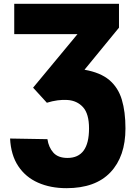

<svg xmlns="http://www.w3.org/2000/svg" viewBox="-20 -756 715 1014"><path d="M331.1 237.8Q246.6 237.8 180.9 208.7Q115.2 179.7 76.4 121.3Q37.6 63 33.2 -24.4L230.5 -21Q236.8 22 261.7 50Q286.6 78.1 336.4 78.1Q450.2 78.1 450.2 -77.6Q450.2 -154.8 418.7 -189.7Q387.2 -224.6 336.4 -228Q285.6 -231.4 227.5 -213.4L154.8 -293L389.2 -575.7H55.2V-735.8H608.4V-609.9L426.3 -387.7Q510.3 -373 557.1 -333.5Q604 -293.9 623.3 -230Q642.6 -166 642.6 -77.6Q642.6 70.3 563.2 154.1Q483.9 237.8 331.1 237.8Z"/></svg>

Font: Estedad-FD Black
Style: Regular
Weight: 900
Designer: Amin Abedi
Version: Version 7.3